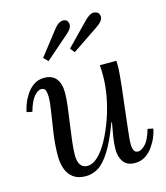

<svg xmlns="http://www.w3.org/2000/svg" viewBox="-114 -848 821 947"><g transform="rotate(-15 296.5 -374.5)"><path d="M208 11Q168 11 144 -7Q120 -25 109.5 -55Q99 -85 99 -119Q99 -175 107 -232Q115 -289 123 -337.5Q131 -386 131 -414Q131 -433 126.5 -447Q122 -461 104 -461Q88 -461 68.5 -439Q49 -417 34 -364L6 -370Q9 -388 18 -411.5Q27 -435 42.5 -458Q58 -481 80.5 -496Q103 -511 133 -511Q173 -511 193.5 -486Q214 -461 214 -414Q214 -386 209 -345Q204 -304 197.5 -259.5Q191 -215 186 -173Q181 -131 181 -99Q181 -88 184.5 -73Q188 -58 198.5 -47Q209 -36 228 -36Q256 -36 283 -62Q310 -88 334 -132Q358 -176 377 -229.5Q396 -283 406.5 -339.5Q417 -396 417 -447Q417 -462 416.5 -474.5Q416 -487 415 -500H499Q500 -493 500 -487.5Q500 -482 500 -474Q500 -457 498 -433.5Q496 -410 492 -371.5Q488 -333 480 -270Q473 -212 469.5 -179Q466 -146 464 -129.5Q462 -113 461.5 -104Q461 -95 461 -84Q461 -66 466.5 -53Q472 -40 488 -40Q505 -40 525.5 -61.5Q546 -83 561 -136L589 -130Q586 -112 576.5 -88.5Q567 -65 551 -42Q535 -19 512 -4Q489 11 459 11Q419 11 400.5 -14Q382 -39 382 -79Q382 -108 387.5 -142Q393 -176 400 -213H397Q363 -122 332 -73.5Q301 -25 271 -7Q241 11 208 11ZM312 -594 294 -617 404 -730Q432 -759 451 -758.5Q470 -758 477 -747Q482 -739 482 -729.5Q482 -720 474 -709Q466 -698 447 -685ZM176 -585 154 -607 249 -729Q266 -751 280 -756.5Q294 -762 303.5 -759.5Q313 -757 316 -753Q320 -748 322.5 -739.5Q325 -731 320 -718.5Q315 -706 294 -688Z"/></g></svg>

Font: Lora Italic
Style: Italic
Weight: 400
Italic angle: -3°
Designer: Olga Karpushina, Alexei Vanyashin (Cyrillic)
Foundry: Cyreal
Version: Version 2.210; ttfautohint (v1.8.1.43-b0c9)